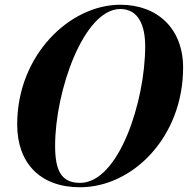

<svg xmlns="http://www.w3.org/2000/svg" viewBox="-20 -780 792 810"><path d="M317.5 10C540 10 752.5 -202 752.5 -495C752.5 -658 645.5 -760 487.5 -760C274.5 -760 52.5 -548 52.5 -255C52.5 -92 149.5 10 317.5 10ZM487.5 -742C566 -742 592.5 -669.5 592.5 -585C592.5 -353 481.5 -8.5 317.5 -8.5C238.5 -8.5 212.5 -60.5 212.5 -165C212.5 -397 333.5 -742 487.5 -742Z"/></svg>

Font: Bodoni* 11pt
Style: Bold Italic
Weight: 700
Italic angle: -13°
Version: Version 2.3